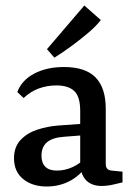

<svg xmlns="http://www.w3.org/2000/svg" viewBox="-20 -671 484 699"><path d="M150 8Q98 8 64.5 -19Q31 -46 31 -95Q31 -136 55 -161.5Q79 -187 116 -199Q153 -211 192 -214L289 -221V-179L212 -173Q171 -170 151 -153Q131 -136 131 -104Q131 -78 145 -64Q159 -50 187 -50Q217 -50 245 -63Q273 -76 289 -96L298 -74Q278 -37 238.5 -14.5Q199 8 150 8ZM43 -336Q59 -379 104.5 -403Q150 -427 213 -427Q291 -427 328 -389Q365 -351 365 -275V-74Q365 -52 386 -50L426 -46V-7Q414 -4 392 1Q370 6 350 6Q318 6 298 -10.5Q278 -27 272 -64V-267Q272 -319 250.5 -339.5Q229 -360 185 -360Q152 -360 121.5 -349Q91 -338 66 -314ZM151 -492 287 -651 347 -598Q331 -577 303 -553Q275 -529 242.5 -505Q210 -481 178 -461Z"/></svg>

Font: Rasa Medium
Style: Regular
Weight: 500
Designer: Anna Giedrys (Yrsa+Rasa design), David Brezina (Yrsa art-direction, Rasa art-direction, design)
Foundry: Rosetta Type Foundry
Version: Version 2.004